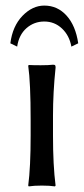

<svg xmlns="http://www.w3.org/2000/svg" viewBox="-20 -665 300 688"><path d="M235.8 -498Q228.5 -538.1 201.9 -563Q175.3 -587.9 138.7 -587.9Q102.1 -587.9 75 -564.2Q47.9 -540.5 41.5 -498L17.1 -509.8Q24.9 -571.3 60.5 -608.2Q96.2 -645 138.7 -645Q186 -645 218.5 -609.1Q251 -573.2 260.3 -509.8ZM89.8 -234.9Q89.8 -369.6 81.1 -429.2L83 -432.1Q98.1 -431.2 126 -431.2Q153.8 -431.2 169.9 -433.1Q175.8 -433.1 177.5 -431.2Q179.2 -429.2 179.2 -422.9Q169.9 -333.5 169.9 -251V-180.2Q169.9 -71.8 179.2 0L176.8 2.9Q158.2 0 129.9 0Q101.6 0 83 2.9L81.1 0Q89.8 -64.9 89.8 -180.2Z"/></svg>

Font: Linux Biolinum G
Style: Regular
Weight: 400
Designer: Philipp H. Poll
Foundry: Philipp H. Poll
Version: Version 1.1.0 ; ttfautohint (v1.6)